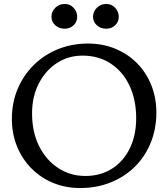

<svg xmlns="http://www.w3.org/2000/svg" viewBox="-20 -1015 850 970"><path d="M385 -65Q312 -65 249.5 -90.5Q187 -116 140 -163Q93 -210 66.5 -274Q40 -338 40 -414Q40 -497 69.5 -566.5Q99 -636 151.5 -687.5Q204 -739 274 -767Q344 -795 424 -795Q500 -795 563.5 -768.5Q627 -742 673 -695Q719 -648 744.5 -584.5Q770 -521 770 -446Q770 -364 741.5 -294Q713 -224 661.5 -173Q610 -122 539.5 -93.5Q469 -65 385 -65ZM411 -126Q488 -126 546 -163Q604 -200 636 -266Q668 -332 668 -418Q668 -511 634.5 -582Q601 -653 540 -693.5Q479 -734 397 -734Q325 -734 267.5 -696.5Q210 -659 176 -593Q142 -527 142 -442Q142 -348 177.5 -277Q213 -206 274 -166Q335 -126 411 -126ZM307 -870Q278 -870 259 -887.5Q240 -905 240 -930Q240 -956 259 -975.5Q278 -995 307 -995Q334 -995 352 -975.5Q370 -956 370 -930Q370 -905 352 -887.5Q334 -870 307 -870ZM517 -870Q488 -870 469 -887.5Q450 -905 450 -930Q450 -956 469 -975.5Q488 -995 517 -995Q544 -995 562 -975.5Q580 -956 580 -930Q580 -905 562 -887.5Q544 -870 517 -870Z"/></svg>

Font: Gowun Batang
Style: Bold
Weight: 700
Designer: Yanghee Ryu
Foundry: Yanghee Ryu
Version: Version 2.000